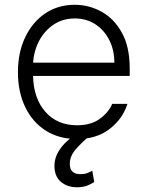

<svg xmlns="http://www.w3.org/2000/svg" viewBox="-20 -573 621 807"><path d="M304 11.4Q227.6 11.4 171.9 -24.3Q116.1 -60 85.8 -123.4Q55.4 -186.8 55.4 -269.5Q55.4 -352.3 85.8 -416.2Q116.1 -480.1 169.9 -516.5Q223.7 -552.9 294.4 -552.9Q353.7 -552.9 406.4 -524Q459.2 -495 492.2 -435.7Q525.2 -376.4 525.2 -285.2V-253.9H119Q121.1 -159.4 170.8 -103Q220.5 -46.5 304 -46.5Q362.2 -46.5 399.1 -73.3Q436.1 -100.1 451.7 -136.4H515.6Q496.1 -73.9 441.1 -31.2Q386 11.4 304 11.4ZM119.3 -309.7H460.6Q460.6 -362.2 439.5 -404.3Q418.3 -446.4 380.9 -470.9Q343.4 -495.4 294.4 -495.4Q244.7 -495.4 206.3 -470.2Q168 -445 145.2 -402.7Q122.5 -360.4 119.3 -309.7ZM304 214.1Q262.8 214.1 235.8 191.1Q208.8 168 208.8 123.9Q208.8 84.5 236.9 47.2Q264.9 9.9 323.5 -22.4L354.4 0Q321 28.1 297.2 55.9Q273.4 83.8 273.4 116.1Q273.4 159.1 318.2 159.1Q334.2 159.1 346.4 154.7Q358.7 150.2 367.9 144.5L376.1 192.1Q362.9 201 345.2 207.6Q327.4 214.1 304 214.1Z"/></svg>

Font: Inter Zeller Light
Style: Regular
Weight: 300
Designer: Rasmus Andersson; Joe Bland
Foundry: zeller
Version: Version 3.015;git-dec3a8cb1